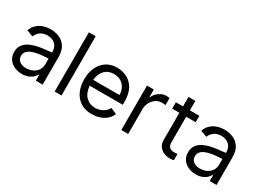

<svg xmlns="http://www.w3.org/2000/svg" viewBox="-32 -1378 2756 2041"><g transform="rotate(30 1346.0 -357.0)"><path d="M400.6 0V-73.9H396.3Q387.8 -56.1 367.9 -35.9Q348 -15.6 315 -1.4Q282 12.8 234.4 12.8Q182.5 12.8 140.3 -6.7Q98 -26.3 73.2 -62.9Q48.3 -99.4 48.3 -150.6Q48.3 -202.4 72.8 -236.3Q97.3 -270.2 136.5 -290.1Q175.8 -310 220.3 -320.3Q264.9 -330.6 306.1 -335Q347.3 -339.5 375 -342.3L400.6 -345.2V-352.3Q400.6 -410.9 364.9 -444.8Q329.2 -478.7 268.5 -478.7Q172.9 -478.7 133.5 -389.2L55.4 -419Q71.7 -463.1 98.5 -489.7Q125.4 -516.3 155.9 -530Q186.4 -543.7 215.7 -548.1Q245 -552.6 267 -552.6Q322.4 -552.6 372.2 -532Q421.9 -511.4 453.1 -464.1Q484.4 -416.9 484.4 -336.6V0ZM400.6 -271.3 383.5 -269.9Q366.8 -268.5 336.6 -266.5Q306.5 -264.6 271.3 -258.7Q236.2 -252.8 204.4 -240.4Q172.6 -228 152.3 -206.3Q132.1 -184.7 132.1 -150.6Q132.1 -109 163.2 -85.8Q194.2 -62.5 235.8 -62.5Q290.5 -62.5 327.1 -82Q363.6 -101.6 382.1 -132.5Q400.6 -163.4 400.6 -197.4Z M715.9 -727.3V0H632.1V-727.3Z M1090.9 11.4Q1007.8 11.4 951.5 -25.6Q895.2 -62.5 866.7 -126.4Q838.1 -190.3 838.1 -271.3Q838.1 -352.3 867 -415.8Q896 -479.4 950.8 -516Q1005.7 -552.6 1083.8 -552.6Q1146.3 -552.6 1202.6 -525Q1258.9 -497.5 1294.2 -436.6Q1329.5 -375.7 1329.5 -275.6V-240.1H923.3Q931.1 -152 976.7 -108Q1022.4 -63.9 1088.1 -63.9Q1138.1 -63.9 1180.2 -87.5Q1222.3 -111.2 1241.5 -150.6L1316.8 -117.9Q1292.3 -59.3 1232.6 -24Q1172.9 11.4 1090.9 11.4ZM1086.6 -477.3Q1018.1 -477.3 975.5 -434.1Q932.9 -391 924 -312.5H1247.2Q1247.2 -358.7 1227.8 -396Q1208.5 -433.2 1172.4 -455.3Q1136.4 -477.3 1086.6 -477.3Z M1724.4 -551.1V-464.5Q1718 -465.6 1707.2 -466.4Q1696.4 -467.3 1680.4 -467.3Q1634.9 -467.3 1602.5 -443.4Q1570 -419.4 1552.4 -383.7Q1534.8 -348 1534.1 -312.5V0H1450.3V-545.5H1534.1V-451.7H1539.8Q1547.6 -478 1569.4 -501.4Q1591.3 -524.9 1621.3 -539.4Q1651.3 -554 1683.2 -554Q1713.1 -554 1724.4 -551.1Z M2093 -545.5V-467.3H1976.6V-156.2Q1976.6 -116.5 1991.3 -99.6Q2006 -82.7 2026.1 -79Q2046.2 -75.3 2061.8 -75.3Q2072.4 -75.3 2078.1 -76.2Q2083.8 -77.1 2094.5 -78.1V-1.4Q2083.8 1.8 2074.9 3Q2066.1 4.3 2040.5 4.3Q2007.8 4.3 1973.5 -10.3Q1939.3 -24.9 1916 -55.4Q1892.8 -85.9 1892.8 -133.5V-467.3H1804.7V-545.5H1892.8V-661.9H1976.6V-545.5Z M2534.8 0V-73.9H2530.5Q2522 -56.1 2502.1 -35.9Q2482.2 -15.6 2449.2 -1.4Q2416.2 12.8 2368.6 12.8Q2316.8 12.8 2274.5 -6.7Q2232.2 -26.3 2207.4 -62.9Q2182.5 -99.4 2182.5 -150.6Q2182.5 -202.4 2207 -236.3Q2231.5 -270.2 2270.8 -290.1Q2310 -310 2354.6 -320.3Q2399.1 -330.6 2440.3 -335Q2481.5 -339.5 2509.2 -342.3L2534.8 -345.2V-352.3Q2534.8 -410.9 2499.1 -444.8Q2463.4 -478.7 2402.7 -478.7Q2307.2 -478.7 2267.8 -389.2L2189.6 -419Q2206 -463.1 2232.8 -489.7Q2259.6 -516.3 2290.1 -530Q2320.7 -543.7 2350 -548.1Q2379.3 -552.6 2401.3 -552.6Q2456.7 -552.6 2506.4 -532Q2556.1 -511.4 2587.4 -464.1Q2618.6 -416.9 2618.6 -336.6V0ZM2534.8 -271.3 2517.8 -269.9Q2501.1 -268.5 2470.9 -266.5Q2440.7 -264.6 2405.5 -258.7Q2370.4 -252.8 2338.6 -240.4Q2306.8 -228 2286.6 -206.3Q2266.3 -184.7 2266.3 -150.6Q2266.3 -109 2297.4 -85.8Q2328.5 -62.5 2370 -62.5Q2424.7 -62.5 2461.3 -82Q2497.9 -101.6 2516.3 -132.5Q2534.8 -163.4 2534.8 -197.4Z"/></g></svg>

Font: Inter UI
Style: Regular
Weight: 400
Designer: Rasmus Andersson
Foundry: rsms
Version: Version 2.2